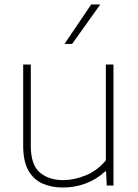

<svg xmlns="http://www.w3.org/2000/svg" viewBox="-20 -828 618 857"><path d="M261 9Q209 9 168.8 -9.2Q128.5 -27.5 106 -68.2Q83.5 -109 83.5 -177.5V-540H117.5V-177.5Q117.5 -92 157.8 -58Q198 -24 262 -24Q309.5 -24 361.5 -44.8Q413.5 -65.5 452.5 -112.5V-540H486.5V0H456.5L453.5 -63H449.5Q411 -27 362.2 -9Q313.5 9 261 9ZM268 -632 387 -808H427.5L302 -632Z"/></svg>

Font: Encode Sans Semi Expanded Thin
Style: Regular
Weight: 100
Width: 6
Designer: Multiple Designers
Foundry: Impallari Type
Version: Version 3.000; ttfautohint (v1.8.3) -l 8 -r 50 -G 200 -x 14 